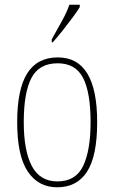

<svg xmlns="http://www.w3.org/2000/svg" viewBox="-20 -786 486 816"><path d="M223 10Q143 10 98 -57Q53 -124 53 -267Q53 -406 95.5 -474Q138 -542 226 -542Q393 -542 393 -267Q393 -123 350 -56.5Q307 10 223 10ZM224 -15Q302 -15 333.5 -81Q365 -147 365 -267Q365 -393 333 -455Q301 -517 225 -517Q146 -517 113.5 -454.5Q81 -392 81 -267Q81 -145 115.5 -80Q150 -15 224 -15ZM200 -619Q222 -659 242.5 -695.5Q263 -732 275 -766H319V-756Q309 -739 289 -712Q269 -685 246.5 -656.5Q224 -628 204 -606H200Z"/></svg>

Font: Noto Serif Thai Condensed Thin
Style: Regular
Weight: 100
Width: 3
Designer: Monotype Design Team
Foundry: Monotype Imaging Inc.
Version: Version 2.001; ttfautohint (v1.8.4.7-5d5b)